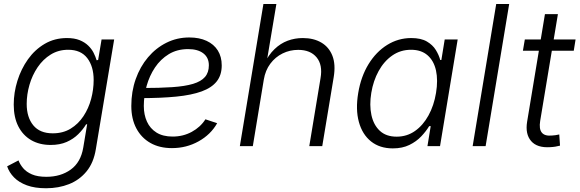

<svg xmlns="http://www.w3.org/2000/svg" viewBox="-20 -748 2967 983"><path d="M215.8 215.8Q158.2 215.8 117.7 200.9Q77.1 186 52 160.4Q26.9 134.8 16.6 103.5L74.7 73.2Q82.5 93.8 98.6 113Q114.7 132.3 143.6 144.8Q172.4 157.2 217.3 157.2Q291 157.2 342.3 120.1Q393.6 83 406.2 7.8L426.3 -112.3L420.4 -110.8Q404.8 -85 380.4 -60.8Q356 -36.6 321.3 -21.2Q286.6 -5.9 239.3 -5.9Q182.1 -5.9 139.6 -30.5Q97.2 -55.2 73.7 -101.3Q50.3 -147.5 50.3 -212.4Q50.3 -273.9 69.1 -334.2Q87.9 -394.5 123 -444.1Q158.2 -493.7 208.7 -523.4Q259.3 -553.2 322.8 -553.2Q360.8 -553.2 387.5 -542.5Q414.1 -531.7 431.6 -514.6Q449.2 -497.6 459.2 -477.8Q469.2 -458 474.6 -439.5L482.4 -440.9L500 -545.9H564.5L470.7 15.6Q459.5 85 423.3 129.2Q387.2 173.3 333.7 194.6Q280.3 215.8 215.8 215.8ZM250 -65.4Q302.7 -65.4 341.8 -89.4Q380.9 -113.3 407.2 -153.1Q433.6 -192.9 446.5 -241.2Q459.5 -289.6 459.5 -338.4Q459.5 -407.7 426.8 -450.4Q394 -493.2 329.1 -493.2Q279.3 -493.2 239.7 -468.8Q200.2 -444.3 172.6 -403.6Q145 -362.8 130.9 -313.7Q116.7 -264.6 116.7 -215.8Q116.7 -147.5 150.4 -106.4Q184.1 -65.4 250 -65.4Z M860.4 10.3Q796.4 10.3 750 -16.1Q703.6 -42.5 678 -90.8Q652.3 -139.2 652.3 -205.6Q652.3 -279.3 674.8 -343Q697.3 -406.7 737.8 -454.6Q778.3 -502.4 832.3 -529.3Q886.2 -556.2 949.2 -556.2Q1000.5 -556.2 1037.8 -538.8Q1075.2 -521.5 1095.2 -489.5Q1115.2 -457.5 1115.2 -413.1Q1115.2 -363.8 1089.6 -331.3Q1064 -298.8 1012.5 -280Q960.9 -261.2 882.6 -253.4Q804.2 -245.6 699.7 -245.6L707.5 -297.4Q797.4 -297.4 862.1 -301.8Q926.8 -306.2 968.3 -318.6Q1009.8 -331.1 1029.5 -354Q1049.3 -377 1049.3 -413.6Q1049.3 -453.1 1021 -474.9Q992.7 -496.6 943.4 -496.6Q886.7 -496.6 844.2 -470.7Q801.8 -444.8 773.4 -402.3Q745.1 -359.9 730.7 -308.3Q716.3 -256.8 716.3 -205.6Q716.3 -160.6 732.4 -125.2Q748.5 -89.8 781.2 -69.3Q814 -48.8 863.8 -48.8Q917.5 -48.8 961.9 -73Q1006.3 -97.2 1031.7 -137.2L1091.8 -117.2Q1059.1 -59.1 996.8 -24.4Q934.6 10.3 860.4 10.3Z M1330.6 -340.3 1274.4 0H1208L1328.6 -727.5H1395L1343.3 -418.5H1331.5Q1354.5 -466.8 1385.3 -496.3Q1416 -525.9 1452.9 -539.6Q1489.7 -553.2 1530.3 -553.2Q1585.9 -553.2 1625.2 -530Q1664.6 -506.8 1681.9 -462.4Q1699.2 -418 1688.5 -353L1629.9 0H1563.5L1621.1 -348.1Q1632.8 -415.5 1601.1 -454.1Q1569.3 -492.7 1506.8 -492.7Q1463.9 -492.7 1426.8 -474.4Q1389.6 -456.1 1364 -421.9Q1338.4 -387.7 1330.6 -340.3Z M1991.2 11.7Q1924.3 11.7 1879.6 -23.9Q1835 -59.6 1817.4 -123.5Q1799.8 -187.5 1814 -272Q1828.1 -356.4 1866.9 -419.7Q1905.8 -482.9 1962.4 -518.1Q2019 -553.2 2085.4 -553.2Q2135.3 -553.2 2165.3 -535.6Q2195.3 -518.1 2211.2 -492.2Q2227.1 -466.3 2233.9 -440.9H2239.7L2256.8 -545.9H2323.2L2232.9 0H2168.5L2185.1 -102.1H2177.2Q2161.6 -76.2 2136.7 -49.8Q2111.8 -23.4 2075.9 -5.9Q2040 11.7 1991.2 11.7ZM2010.7 -48.3Q2063.5 -48.3 2104.7 -77.4Q2146 -106.4 2173.8 -157Q2201.7 -207.5 2212.4 -272.5Q2223.1 -337.4 2212.2 -387.2Q2201.2 -437 2168.9 -465.1Q2136.7 -493.2 2084.5 -493.2Q2030.3 -493.2 1988 -463.6Q1945.8 -434.1 1918.5 -384.3Q1891.1 -334.5 1880.9 -272.5Q1870.6 -210 1881.6 -158.9Q1892.6 -107.9 1924.8 -78.1Q1957 -48.3 2010.7 -48.3Z M2586.9 -727.5 2466.3 0H2399.9L2520.5 -727.5Z M2926.8 -545.9 2917.5 -488.3H2657.2L2667 -545.9ZM2770 -675.8H2836.4L2745.6 -128.9Q2738.8 -87.4 2754.2 -68.8Q2769.5 -50.3 2806.6 -54.2Q2813.5 -54.2 2824 -55.9Q2834.5 -57.6 2843.3 -59.6L2847.2 -2.4Q2836.9 0.5 2823.7 2.7Q2810.5 4.9 2796.9 5.4Q2730 9.8 2699.2 -25.9Q2668.5 -61.5 2678.7 -124.5Z"/></svg>

Font: Inter Light
Style: Italic
Weight: 300
Italic angle: -9.3988°
Designer: Rasmus Andersson
Foundry: rsms
Version: Version 4.001;git-66647c0bb